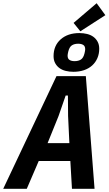

<svg xmlns="http://www.w3.org/2000/svg" viewBox="-60 -1170 673 1190"><path d="M386 0 376 -172H180L106 0H-40L290 -698H472L526 0ZM362 -451 361 -578H347L303 -451L235 -283H370ZM438 -976 396 -1028 539 -1150 593 -1076ZM395 -725Q370 -725 347.5 -730.5Q325 -736 308.5 -748Q292 -760 282 -778.5Q272 -797 272 -822Q272 -887 316 -926Q360 -965 432 -965Q457 -965 479.5 -959.5Q502 -954 518.5 -942Q535 -930 545 -911.5Q555 -893 555 -868Q555 -836 543.5 -809.5Q532 -783 511 -764Q490 -745 460.5 -735Q431 -725 395 -725ZM402 -791Q426 -791 441.5 -801Q457 -811 464 -840Q466 -847 467 -854.5Q468 -862 468 -865Q468 -884 456 -891.5Q444 -899 425 -899Q401 -899 385.5 -889Q370 -879 363 -850Q361 -843 360 -835.5Q359 -828 359 -825Q359 -806 371 -798.5Q383 -791 402 -791Z"/></svg>

Font: IBM Plex Sans Cond
Style: Bold Italic
Weight: 700
Width: 3
Italic angle: -11°
Designer: Mike Abbink, Paul van der Laan, Pieter van Rosmalen
Foundry: Bold Monday
Version: Version 1.3